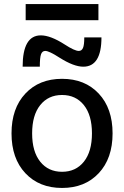

<svg xmlns="http://www.w3.org/2000/svg" viewBox="-20 -920 614 950"><path d="M107 -820V-900H467V-820ZM300 -700Q349 -668 370 -668Q384 -668 390.5 -682.5Q397 -697 397 -735H482Q482 -590 392 -590Q345 -590 274 -635Q223 -668 204 -668Q189 -668 183 -651.5Q177 -635 177 -590H92Q92 -745 182 -745Q230 -745 300 -700ZM105.5 -457Q174 -530 287 -530Q400 -530 468.5 -457Q537 -384 537 -260Q537 -136 468.5 -63Q400 10 287 10Q174 10 105.5 -63Q37 -136 37 -260Q37 -384 105.5 -457ZM179 -120Q219 -70 287 -70Q355 -70 395 -120Q435 -170 435 -260Q435 -350 395 -400Q355 -450 287 -450Q219 -450 179 -400Q139 -350 139 -260Q139 -170 179 -120Z"/></svg>

Font: M PLUS 1p Medium
Style: Regular
Weight: 500
Version: Version 1.062